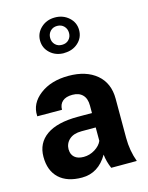

<svg xmlns="http://www.w3.org/2000/svg" viewBox="-118 -847 717 931"><g transform="rotate(-15 241.0 -381.0)"><path d="M176.8 10.7Q102.5 10.7 62 -27.3Q21.5 -65.4 21.5 -134.5Q21.5 -203.6 75.2 -241.5Q128.9 -279.3 232.4 -279.3H303.7V-316.9Q303.7 -352.1 285.6 -370.6Q267.6 -389.2 234.6 -389.2Q201.7 -389.2 184.6 -374Q167.5 -358.9 167.5 -332L43.5 -332.5V-335Q40 -397 95.9 -439.9Q151.9 -482.9 240 -482.9Q328.1 -482.9 380.4 -439Q432.6 -395 432.6 -316.4V-119.6Q432.6 -55.7 453.6 1.5H325.2Q309.6 -34.7 306.2 -69.8Q259.3 10.7 176.8 10.7ZM148.4 -136.7H148.9Q148.9 -112.8 164.8 -98.4Q180.7 -84 210.7 -84Q240.7 -84 267.1 -100.3Q293.5 -116.7 303.2 -139.6V-207H231.9Q191.9 -207 170.2 -187.3Q148.4 -167.5 148.4 -136.7ZM283.7 -717.3Q270.5 -731 249.5 -731Q228.5 -731 215.3 -717.3Q202.1 -703.6 202.1 -683.3Q202.1 -663.1 215.1 -649.7Q228 -636.2 249.5 -636.2Q271 -636.2 283.9 -649.7Q296.9 -663.1 296.9 -683.3Q296.9 -703.6 283.7 -717.3ZM249.5 -595.2V-594.7Q207 -594.7 179.2 -620.4Q151.4 -646 151.4 -683.6Q151.4 -721.2 179.7 -747.3Q208 -773.4 249.3 -773.4Q290.5 -773.4 319.1 -747.8Q347.7 -722.2 347.7 -684.1Q347.7 -646 319.6 -620.6Q291.5 -595.2 249.5 -595.2Z"/></g></svg>

Font: Yantramanav
Style: Bold
Weight: 700
Version: Version 1.001;PS 1.0;hotconv 1.0.72;makeotf.lib2.5.5900; ttf